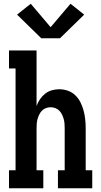

<svg xmlns="http://www.w3.org/2000/svg" viewBox="-20 -1004 540 1024"><path d="M28 0V-96H63V-639H28V-735H175V-439Q182 -458 193.5 -475Q205 -492 221 -504.5Q237 -517 256.5 -522.5Q276 -528 296 -528Q320 -528 342.5 -520Q365 -512 382 -495.5Q399 -479 409.5 -457.5Q420 -436 426 -413.5Q432 -391 434.5 -367.5Q437 -344 437 -320V-96H472V0H289V-96H325V-320Q325 -333 324 -345.5Q323 -358 319.5 -370Q316 -382 310.5 -393.5Q305 -405 296 -414Q287 -423 275 -427.5Q263 -432 250 -432Q237 -432 225 -427.5Q213 -423 204 -414Q195 -405 189.5 -393.5Q184 -382 180.5 -370Q177 -358 176 -345.5Q175 -333 175 -320V-96H211V0ZM200 -800 71 -926 144 -984 250 -859 356 -984 429 -926 300 -800Z"/></svg>

Font: Iosevka Gothic
Style: Bold
Weight: 700
Monospace: yes
Designer: Belleve Invis
Foundry: Belleve Invis
Version: Version 15.5.1; ttfautohint (v1.8.4)